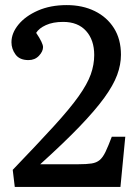

<svg xmlns="http://www.w3.org/2000/svg" viewBox="-20 -734 547 754"><path d="M38 0 30 -67Q128 -169 191 -238Q254 -307 288.5 -355.5Q323 -404 336.5 -442Q350 -480 350 -518Q350 -577 318 -612.5Q286 -648 228 -648Q188 -648 160.5 -635.5Q133 -623 122 -605Q149 -565 149 -549Q149 -532 133 -515Q117 -498 92 -498Q57 -498 41 -520Q25 -542 25 -568Q25 -604 52.5 -637.5Q80 -671 129 -692.5Q178 -714 242 -714Q304 -714 352 -690.5Q400 -667 427.5 -623.5Q455 -580 455 -519Q455 -480 440 -439.5Q425 -399 389.5 -350Q354 -301 292.5 -237Q231 -173 138 -89H288Q320 -89 339.5 -92Q359 -95 371.5 -105.5Q384 -116 394.5 -138Q405 -160 419 -197H472L453 0Z"/></svg>

Font: Text Regular
Style: Regular
Weight: 400
Designer: Latin by Veronika Burian and Jose Scaglione. Greek by Irene Vlachou. Cyrillic by Vera Evstafieva.
Foundry: TypeTogether
Version: Version 3.002